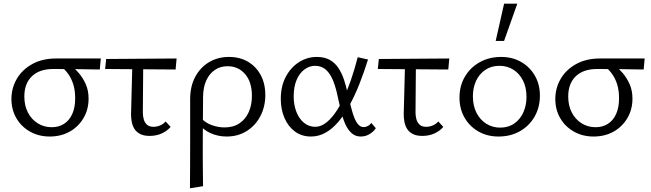

<svg xmlns="http://www.w3.org/2000/svg" viewBox="-20 -731 3525 1040"><path d="M249.5 8.5Q189.6 8.5 142.4 -18.3Q95.2 -45.1 68.5 -91.1Q41.9 -137.1 41.9 -194.5Q41.9 -253.8 70.9 -303.6Q99.8 -353.5 154.3 -383.8Q208.7 -414.2 284.5 -414.2H526L520.5 -354.5Q456.8 -355.6 393.6 -356.5Q330.5 -357.3 268.7 -357.3Q193.5 -357.3 152.6 -317.7Q111.8 -278.2 111.8 -208.1Q111.8 -159.1 131.2 -121.6Q150.6 -84.2 184.5 -63Q218.3 -41.9 259.8 -41.9Q297.9 -41.9 326.6 -60Q355.3 -78.2 371.2 -113.1Q387.2 -148.1 387.2 -198.3Q387.2 -240.6 377.3 -272.8Q367.5 -305 350.1 -329.5Q332.8 -353.9 310 -371.7L361.6 -378.9Q384.5 -361.5 407 -335.2Q429.4 -308.9 444.6 -274.7Q459.8 -240.5 459.8 -196.6Q459.8 -138 432.3 -91.3Q404.7 -44.5 357.5 -18Q310.2 8.5 249.5 8.5Z M549.5 -357.3 555 -411.5 936.6 -414.2 931.2 -354.5ZM689.8 -111.1 697.5 -408.7H756L753.7 -121.5Q753.7 -104.3 758.2 -86.4Q762.7 -68.5 775.2 -56.3Q787.7 -44.1 811.7 -44.1Q828.9 -44.1 846.6 -51.2Q864.4 -58.4 877.1 -73.1L904.2 -43.7Q886.5 -22.5 857 -8.6Q827.5 5.2 790.5 5.2Q757.9 5.2 737.5 -6Q717.1 -17.2 706.8 -35.2Q696.5 -53.2 693.2 -73.4Q689.8 -93.5 689.8 -111.1Z M1008.9 289Q1009.5 227.5 1009.7 166Q1010 104.5 1010 44Q1010 -16.5 1010 -76Q1010 -135.6 1010 -193.4Q1010 -263.8 1037.7 -315.2Q1065.5 -366.6 1112.9 -394.6Q1160.4 -422.6 1220 -422.6Q1279.4 -422.6 1323.4 -396.5Q1367.4 -370.5 1392.2 -324.3Q1417.1 -278.2 1417.1 -216.1Q1417.1 -153.3 1390.4 -102Q1363.6 -50.8 1316.4 -21.2Q1269.2 8.5 1207.7 8.5Q1159.5 8.5 1118.1 -10.8Q1076.8 -30.1 1055.1 -64.7L1073.5 -87.5Q1094.4 -64.6 1128.5 -52.7Q1162.7 -40.8 1196.3 -40.8Q1243.8 -40.8 1276.8 -62.9Q1309.8 -84.9 1327.1 -123.5Q1344.5 -162.1 1344.5 -211.5Q1344.5 -287.3 1307.6 -329.8Q1270.8 -372.3 1212.4 -372.3Q1173.7 -372.3 1144 -352.3Q1114.4 -332.4 1097.4 -295.5Q1080.5 -258.5 1079.9 -205.9Q1079.4 -142.2 1079.1 -88.5Q1078.8 -34.9 1078.5 12.2Q1078.3 59.3 1078.3 102.8Q1078.3 146.4 1078.8 189.1Q1079.4 231.8 1079.9 277.5Z M1664.2 8.5Q1614.5 8.5 1577.8 -18.5Q1541.1 -45.4 1521 -91.8Q1500.9 -138.2 1500.9 -195.3Q1500.9 -263.6 1527.9 -314.8Q1554.9 -366 1599.4 -394.3Q1643.8 -422.6 1695.9 -422.6Q1737.2 -422.6 1765.3 -407.1Q1793.4 -391.6 1811.8 -364.5Q1830.3 -337.3 1842.5 -301.7Q1854.6 -266.1 1863.2 -226Q1875.7 -170 1887.3 -129Q1898.8 -87.9 1913.7 -65.2Q1928.6 -42.5 1949.9 -42.5Q1960.2 -42.5 1971.5 -48Q1982.9 -53.5 1991.4 -65.1L2015.6 -36.6Q2004 -18.1 1982.2 -4.8Q1960.4 8.5 1934.1 8.5Q1905 8.5 1884.8 -9.6Q1864.6 -27.7 1850.9 -57.8Q1837.2 -87.9 1827.9 -125.7Q1818.5 -163.5 1810.1 -203.8Q1800.2 -253.9 1785 -292.4Q1769.8 -330.9 1746.1 -352.7Q1722.4 -374.5 1686.1 -374.5Q1655.9 -374.5 1629.3 -354.9Q1602.6 -335.3 1586.7 -298.3Q1570.8 -261.3 1570.8 -208.7Q1570.8 -162.3 1585.6 -124.7Q1600.4 -87.1 1626.9 -65.6Q1653.5 -44.1 1687.6 -44.1Q1714.5 -44.1 1740.7 -62.2Q1766.9 -80.4 1791.5 -113.7Q1816.2 -147.1 1838.7 -193.8Q1861.2 -240.5 1881 -298Q1900.8 -355.5 1917.6 -421L1973.4 -408.7Q1951.5 -338.2 1926.6 -275.6Q1901.8 -213.1 1873.3 -160.9Q1844.8 -108.6 1812.4 -70.7Q1780 -32.7 1743.2 -12.1Q1706.4 8.5 1664.2 8.5Z M2026.5 -357.3 2032 -411.5 2413.6 -414.2 2408.2 -354.5ZM2166.8 -111.1 2174.5 -408.7H2233L2230.7 -121.5Q2230.7 -104.3 2235.2 -86.4Q2239.7 -68.5 2252.2 -56.3Q2264.7 -44.1 2288.7 -44.1Q2305.9 -44.1 2323.6 -51.2Q2341.4 -58.4 2354.1 -73.1L2381.2 -43.7Q2363.5 -22.5 2334 -8.6Q2304.5 5.2 2267.5 5.2Q2234.9 5.2 2214.5 -6Q2194.1 -17.2 2183.8 -35.2Q2173.5 -53.2 2170.2 -73.4Q2166.8 -93.5 2166.8 -111.1Z M2680 8.5Q2619.2 8.5 2571.4 -18.9Q2523.6 -46.2 2496.3 -93.8Q2468.9 -141.5 2468.9 -202.1Q2468.9 -266.5 2498.4 -316.2Q2527.8 -365.9 2578.9 -394.3Q2630 -422.6 2694.5 -422.6Q2755.3 -422.6 2802.5 -395.6Q2849.7 -368.5 2877.1 -321.4Q2904.5 -274.3 2904.5 -213.1Q2904.5 -149.3 2875.6 -99Q2846.6 -48.8 2796 -20.2Q2745.5 8.5 2680 8.5ZM2689.3 -39.7Q2734.3 -39.7 2766.3 -62.5Q2798.3 -85.2 2815.1 -123.1Q2831.9 -161 2831.9 -206Q2831.9 -257.6 2812.5 -295.4Q2793.2 -333.2 2760.2 -353.8Q2727.2 -374.5 2685.2 -374.5Q2641.2 -374.5 2608.7 -352.5Q2576.2 -330.5 2558.9 -293.4Q2541.5 -256.3 2541.5 -209.7Q2541.5 -158.1 2561.1 -119.8Q2580.7 -81.5 2614.3 -60.6Q2647.8 -39.7 2689.3 -39.7ZM2664.9 -509.1 2710.5 -711H2782L2710.3 -509.1Z M3195.5 8.5Q3135.6 8.5 3088.4 -18.3Q3041.2 -45.1 3014.5 -91.1Q2987.9 -137.1 2987.9 -194.5Q2987.9 -253.8 3016.9 -303.6Q3045.8 -353.5 3100.3 -383.8Q3154.7 -414.2 3230.5 -414.2H3472L3466.5 -354.5Q3402.8 -355.6 3339.6 -356.5Q3276.5 -357.3 3214.7 -357.3Q3139.5 -357.3 3098.6 -317.7Q3057.8 -278.2 3057.8 -208.1Q3057.8 -159.1 3077.2 -121.6Q3096.6 -84.2 3130.5 -63Q3164.3 -41.9 3205.8 -41.9Q3243.9 -41.9 3272.6 -60Q3301.3 -78.2 3317.2 -113.1Q3333.2 -148.1 3333.2 -198.3Q3333.2 -240.6 3323.3 -272.8Q3313.5 -305 3296.1 -329.5Q3278.8 -353.9 3256 -371.7L3307.6 -378.9Q3330.5 -361.5 3353 -335.2Q3375.4 -308.9 3390.6 -274.7Q3405.8 -240.5 3405.8 -196.6Q3405.8 -138 3378.3 -91.3Q3350.7 -44.5 3303.5 -18Q3256.2 8.5 3195.5 8.5Z"/></svg>

Font: Ysabeau
Style: Bold
Weight: 700
Designer: Christian Thalmann (Catharsis Fonts)
Version: Version 2.000;gftools[0.9.27.dev2+g8671c4b]